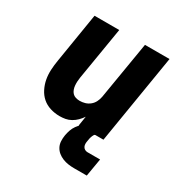

<svg xmlns="http://www.w3.org/2000/svg" viewBox="-170 -658 941 989"><g transform="rotate(30 300.0 -163.5)"><path d="M210 8Q181 8 154 -0.5Q127 -9 107 -26.5Q87 -44 74.5 -69Q62 -94 57 -121Q52 -148 53.5 -177Q55 -206 60 -235L108 -530H255L203 -216Q201 -204 200.5 -192Q200 -180 201 -168.5Q202 -157 206 -146Q210 -135 217.5 -127Q225 -119 236.5 -115.5Q248 -112 260 -112Q276 -112 291.5 -116.5Q307 -121 320 -131.5Q333 -142 340.5 -157Q348 -172 351 -188L408 -530H554L467 0H320L329 -57Q319 -42 306 -29Q293 -16 277 -7Q261 2 244 5Q227 8 210 8ZM410 203Q392 203 374.5 200.5Q357 198 341 191.5Q325 185 312 174.5Q299 164 291 149Q283 134 282 116Q281 98 284 80Q287 63 292.5 47Q298 31 308 17Q318 3 331.5 -9Q345 -21 360.5 -28Q376 -35 392.5 -37.5Q409 -40 426 -40L419 0Q415 0 412 4.5Q409 9 407.5 13Q406 17 404.5 21Q403 25 402 29Q401 33 400.5 37.5Q400 42 399 46Q397 55 397 64Q397 73 400.5 80.5Q404 88 411.5 92.5Q419 97 428 97H503L485 203Z"/></g></svg>

Font: Iosevka Curly HvExObl
Style: Regular
Weight: 900
Width: 7
Italic angle: -9°
Monospace: yes
Designer: Belleve Invis
Foundry: Belleve Invis
Version: Version 11.1.0; ttfautohint (v1.8.3)